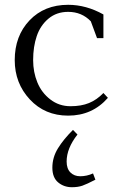

<svg xmlns="http://www.w3.org/2000/svg" viewBox="-20 -472 519 795"><path d="M41 -223.1Q41 -323.2 102.3 -387.7Q163.6 -452.1 262.2 -452.1Q336.9 -452.1 408.2 -412.1V-314H381.8L356 -383.8Q318.4 -422.9 262.2 -422.9Q214.4 -422.9 180.9 -395Q147.5 -367.2 132.3 -323Q117.2 -278.8 117.2 -223.1Q117.2 -173.3 134.8 -130.6Q152.3 -87.9 188.5 -60.1Q224.6 -32.2 272 -32.2Q316.4 -32.2 348.6 -45.4Q380.9 -58.6 408.2 -86.9L426.8 -66.9Q362.3 6.8 262.2 6.8Q166 6.8 103.5 -60.3Q41 -127.4 41 -223.1ZM196.8 222.2Q196.8 179.7 220 142.1Q243.2 104.5 282.2 65.9L300.8 85Q255.9 142.1 255.9 196.8Q255.9 226.6 271.7 242.2Q287.6 257.8 312 257.8Q339.4 257.8 365.2 246.1L375 272Q339.4 290.5 321 296.9Q302.7 303.2 277.8 303.2Q244.6 303.2 220.7 283.2Q196.8 263.2 196.8 222.2Z"/></svg>

Font: Dihjauti
Style: Regular
Weight: 400
Designer: T. Christopher White
Version: Version 3.0.0